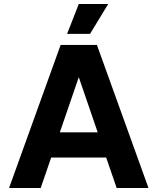

<svg xmlns="http://www.w3.org/2000/svg" viewBox="-20 -933 781 953"><path d="M25 0 281 -710H461L717 0H559L507 -151H234L182 0ZM277 -276H465L371 -550ZM313 -765 371 -913H517L427 -765Z"/></svg>

Font: Geist
Style: Bold
Weight: 400
Designer: Basement.studio, Andrés Briganti, Mateo Zaragoza
Foundry: Basement.studio, Vercel, Andrés Briganti, Guido Ferreyra, Mateo Zaragoza
Version: Version 1.401